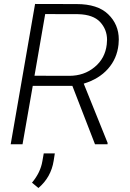

<svg xmlns="http://www.w3.org/2000/svg" viewBox="-20 -731 661 973"><path d="M461.4 0H524.9L525.4 -6.8L404.3 -307.1C455.6 -322.8 496.6 -347.7 527.3 -382.3C558.1 -417 575.7 -458 580.6 -505.4C581.5 -514.2 582 -522.5 582 -530.8C582 -581.5 564 -624.5 528.3 -658.7C492.7 -693.4 439 -710.4 368.2 -710.4L157.7 -710.9L34.2 0H94.2L146 -295.9H346.7ZM209 -659.7 377 -659.2C427.2 -657.7 463.9 -644.5 487.3 -619.6C510.7 -594.2 522.5 -564 522.5 -529.3C522.5 -521.5 522 -514.2 521 -505.9C515.6 -458.5 495.1 -420.4 459.5 -391.1C423.8 -361.3 380.9 -346.7 330.6 -346.7L154.8 -347.2ZM174.8 221.7C217.3 185.5 243.2 139.6 252 83.5L257.8 46.4H201.7L194.8 85.4C188.5 124 170.9 160.2 142.1 194.8Z"/></svg>

Font: Roboto Light
Style: Italic
Weight: 300
Italic angle: -12°
Designer: Google
Version: Version 2.137; 2017